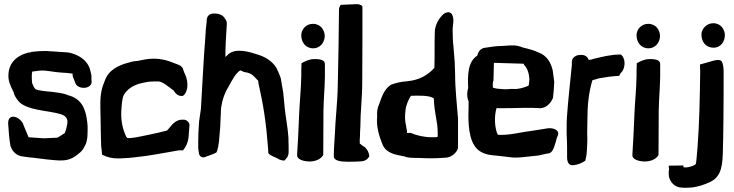

<svg xmlns="http://www.w3.org/2000/svg" viewBox="-20 -767 3541 926"><path d="M20 -162C22 -127 25 -95 30 -66V-65C38 -39 55 -19 85 -13H86C95 -12 122 -7 134 -7C181 -1 226 5 266 7C296 8 321 2 342 -13C358 -25 377 -36 388 -61C397 -75 402 -98 402 -118C402 -133 404 -154 401 -176C394 -237 378 -283 321 -304H320C314 -306 307 -308 302 -310V-311H301C278 -318 258 -321 231 -324C208 -326 167 -329 151 -337C145 -343 139 -355 135 -366C133 -383 132 -413 136 -422C144 -423 156 -424 168 -426C173 -426 181 -427 185 -427C215 -426 241 -419 275 -417C290 -416 312 -415 330 -412V-410C330 -408 330 -404 331 -399V-398L345 -363C358 -336 418 -335 422 -371V-372C422 -374 422 -377 421 -381V-403C419 -413 417 -422 414 -433C399 -480 357 -504 310 -514H309L205 -521H197C177 -521 157 -520 134 -517H132C129 -514 122 -514 116 -513H115C102 -509 88 -505 75 -497C18 -464 22 -411 21 -411C18 -381 29 -357 38 -338L46 -322C48 -310 55 -297 66 -283C103 -233 215 -235 274 -216C289 -211 302 -203 305 -185V-171C305 -171 304 -167 303 -164V-163C299 -143 300 -146 293 -126C281 -117 270 -111 257 -103L191 -100L118 -105L94 -162C91 -180 64 -207 40 -204C23 -202 17 -185 20 -162Z M464 -247 465 -201 467 -89C467 -72 468 -56 471 -37L472 -21L477 -19C495 -9 524 -2 552 -3H560L575 -4C590 -4 609 -6 627 -8C708 -16 770 -30 843 -42H863C878 -61 888 -82 890 -113L894 -164V-165C892 -179 879 -190 865 -190C846 -191 831 -185 819 -174L811 -167L789 -141C788 -140 787 -139 784 -137C754 -129 730 -124 702 -118C675 -113 636 -103 608 -101H597C594 -101 590 -104 586 -114C570 -150 561 -191 566 -247C568 -275 571 -295 576 -307C591 -334 619 -357 667 -367C684 -371 698 -374 720 -374H746C759 -373 775 -362 786 -354C795 -347 808 -338 818 -330C825 -318 836 -304 857 -304C875 -304 883 -342 883 -342C886 -367 882 -390 871 -412C866 -422 864 -432 861 -439L860 -440C851 -454 828 -459 811 -466C786 -476 758 -484 721 -484C691 -484 667 -478 643 -473C632 -473 615 -470 604 -466C555 -454 504 -431 486 -379C472 -347 464 -316 464 -268Z M936 -85C936 -63 935 -49 939 -31C939 -21 947 -7 962 -8C966 -8 970 -10 975 -12C997 -20 1013 -25 1024 -32C1028 -39 1030 -53 1033 -62V-65C1033 -68 1037 -84 1037 -95C1042 -146 1043 -162 1045 -221L1046 -246C1053 -290 1065 -322 1085 -354C1102 -384 1115 -412 1139 -428C1144 -425 1154 -422 1159 -419H1161C1190 -415 1201 -404 1219 -384V-383C1224 -380 1226 -379 1226 -370V-368C1251 -258 1264 -172 1273 -50L1274 -29C1283 -15 1309 -9 1320 -2C1329 5 1340 6 1350 8C1362 -1 1372 -15 1372 -33V-60L1371 -105C1368 -151 1356 -214 1353 -248V-249C1352 -253 1352 -257 1352 -260L1346 -320L1336 -379C1335 -395 1319 -427 1314 -438C1294 -473 1256 -495 1216 -506C1185 -516 1118 -537 1082 -506C1076 -500 1072 -497 1067 -492V-496C1067 -541 1070 -590 1074 -653V-654C1074 -664 1070 -671 1065 -677C1054 -700 1022 -704 1002 -701C988 -698 978 -688 977 -670V-665C974 -641 971 -613 970 -583C962 -484 957 -377 951 -277L949 -242C946 -221 943 -199 940 -180V-179C937 -139 936 -108 936 -85Z M1413 -18C1413 3 1446 11 1470 12C1498 12 1527 3 1539 -20V-22C1539 -87 1540 -160 1540 -235C1541 -289 1546 -341 1547 -397V-458C1547 -477 1526 -483 1494 -482C1472 -482 1450 -471 1434 -462V-457C1433 -438 1433 -418 1433 -399C1432 -336 1425 -275 1423 -221C1420 -137 1416 -73 1413 -22ZM1433 -597C1433 -564 1453 -534 1491 -534C1522 -534 1544 -560 1546 -589V-598C1544 -621 1528 -652 1489 -652C1457 -652 1433 -626 1433 -597Z M1590 -18C1586 10 1626 13 1658 13C1679 13 1702 13 1723 11C1742 10 1755 -1 1761 -13C1760 -32 1751 -46 1741 -56V-57C1732 -61 1725 -67 1715 -75V-84C1715 -91 1715 -98 1716 -106V-107C1716 -124 1717 -139 1718 -156C1718 -229 1727 -290 1727 -372C1728 -507 1728 -641 1728 -733C1728 -742 1714 -747 1699 -747C1689 -747 1673 -746 1632 -744H1624C1619 -738 1615 -730 1615 -722C1614 -607 1612 -477 1609 -353C1608 -279 1597 -186 1595 -119C1593 -87 1590 -49 1590 -18Z M1799 -205C1794 -156 1809 -110 1823 -75C1839 -29 1884 -21 1929 -13C1954 -2 1995 -7 2029 -4H2030C2065 -3 2101 -4 2134 -7H2135C2159 -11 2181 -29 2188 -50L2189 -52V-195C2184 -265 2175 -334 2175 -408L2173 -469L2167 -542C2164 -568 2163 -596 2163 -625C2163 -644 2171 -668 2163 -691C2156 -713 2134 -711 2119 -699C2098 -681 2077 -646 2077 -612C2075 -556 2077 -497 2075 -440C2045 -406 2003 -380 1942 -375C1914 -373 1889 -367 1867 -359L1866 -358H1865C1834 -337 1823 -306 1808 -263C1801 -248 1797 -229 1799 -205ZM1936 -238C1938 -258 1951 -290 1962 -305C2000 -306 2049 -308 2072 -293C2076 -209 2091 -184 2091 -127V-108C2088 -105 2081 -105 2063 -105C2026 -105 1987 -114 1962 -126H1943V-134L1937 -168C1933 -185 1932 -208 1936 -238Z M2238 -343C2232 -325 2231 -299 2240 -278C2240 -257 2240 -235 2239 -215C2239 -146 2246 -67 2297 -36C2331 -15 2368 -19 2413 -12L2439 -9C2471 -3 2523 -12 2558 -15C2585 -16 2603 -25 2625 -27C2644 -29 2652 -55 2658 -75C2663 -89 2666 -107 2669 -110C2684 -140 2646 -154 2614 -147C2599 -144 2577 -141 2551 -137C2492 -130 2435 -113 2381 -117C2366 -145 2362 -206 2375 -246C2378 -246 2383 -245 2388 -245C2416 -245 2485 -246 2513 -247C2524 -247 2533 -246 2547 -247C2552 -246 2562 -246 2567 -246C2571 -246 2577 -246 2584 -245H2585C2616 -246 2637 -271 2646 -293L2647 -294V-295C2650 -320 2652 -345 2653 -371V-372C2651 -391 2648 -408 2646 -425V-426C2637 -467 2616 -500 2577 -514C2559 -523 2535 -530 2501 -538C2489 -543 2471 -549 2450 -548C2430 -548 2408 -545 2393 -545C2368 -545 2344 -540 2322 -537C2301 -536 2286 -520 2282 -499C2236 -469 2235 -406 2238 -343ZM2357 -346C2357 -352 2355 -370 2360 -379L2362 -461V-464L2496 -460C2501 -460 2506 -460 2506 -459L2507 -455C2519 -443 2531 -422 2533 -387V-380C2532 -375 2532 -367 2530 -355C2530 -355 2527 -354 2525 -352C2508 -345 2480 -336 2458 -338C2438 -339 2425 -335 2407 -337C2389 -338 2372 -339 2358 -344C2358 -344 2357 -345 2357 -346Z M2713 -120C2714 -96 2715 -75 2715 -56V-10C2715 4 2717 27 2738 30H2740C2765 29 2787 19 2803 8C2805 -2 2809 -18 2810 -33V-34C2810 -41 2812 -61 2812 -71C2813 -90 2813 -105 2812 -121C2813 -146 2812 -164 2813 -191C2813 -263 2820 -323 2837 -380C2845 -382 2856 -386 2868 -389C2894 -394 2928 -399 2961 -401H2966L2973 -414C2999 -437 2998 -488 2974 -504H2970C2926 -504 2885 -493 2850 -485H2849C2820 -476 2818 -476 2816 -485C2806 -504 2782 -505 2760 -499V-498H2759C2748 -493 2739 -485 2738 -469V-453C2730 -370 2720 -286 2714 -199L2713 -173Z M3030 -18C3030 3 3063 11 3087 12C3115 12 3144 3 3156 -20V-22C3156 -87 3157 -160 3157 -235C3158 -289 3163 -341 3164 -397V-458C3164 -477 3143 -483 3111 -482C3089 -482 3067 -471 3051 -462V-457C3050 -438 3050 -418 3050 -399C3049 -336 3042 -275 3040 -221C3037 -137 3033 -73 3030 -22ZM3050 -597C3050 -564 3070 -534 3108 -534C3139 -534 3161 -560 3163 -589V-598C3161 -621 3145 -652 3106 -652C3074 -652 3050 -626 3050 -597Z M3205 32 3207 51C3204 60 3205 73 3206 83V84C3212 110 3232 137 3269 138C3280 139 3291 139 3304 138C3325 138 3350 131 3368 126L3369 125C3378 122 3385 119 3391 117L3392 116C3451 95 3464 49 3466 -26C3467 -72 3469 -138 3469 -189C3470 -265 3470 -344 3470 -418C3470 -440 3468 -457 3461 -471C3444 -488 3410 -469 3356 -456V-449C3356 -437 3357 -427 3357 -420C3355 -286 3353 -174 3344 -55C3341 -29 3340 3 3336 24C3329 33 3289 45 3276 39V31ZM3363 -600C3363 -566 3384 -537 3421 -537C3458 -537 3476 -569 3476 -597C3476 -623 3458 -655 3420 -655C3388 -655 3363 -628 3363 -600Z"/></svg>

Font: Vapor
Style: Bd
Weight: 700
Foundry: Cannot Into Space Fonts
Version: Version 0.179